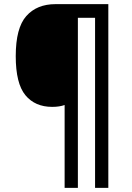

<svg xmlns="http://www.w3.org/2000/svg" viewBox="-20 -780 635 927"><path d="M503 127H439V-694H356V127H292V-273Q267 -264 232 -264Q149 -264 102.5 -320.5Q56 -377 56 -509Q56 -645 107 -702.5Q158 -760 248 -760H503Z"/></svg>

Font: Noto Sans Sinhala UI SemiCondensed Medium
Style: Regular
Weight: 500
Width: 4
Designer: Jelle Bosma - Monotype Design Team
Foundry: Monotype Imaging Inc.
Version: Version 2.006; ttfautohint (v1.8.4.7-5d5b)